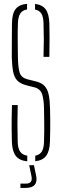

<svg xmlns="http://www.w3.org/2000/svg" viewBox="-20 -824 316 986"><path d="M120 4.5Q79.5 0.5 61 -23.5Q42.5 -47.5 41 -96.5Q40 -133.5 39.8 -161.8Q39.5 -190 40 -218.5Q40.5 -247 41.5 -284.5H71Q69.5 -237 69.5 -189.2Q69.5 -141.5 71 -94Q72 -62 83.5 -45.2Q95 -28.5 120 -24.5ZM161 4V-24.5Q184.5 -29 194.8 -46Q205 -63 206 -94Q207 -127 207.2 -151.5Q207.5 -176 207 -202.2Q206.5 -228.5 206 -266Q205.5 -310 196.8 -338.8Q188 -367.5 157 -375.5L117.5 -385.5Q85 -393.5 69 -410.2Q53 -427 47.5 -456Q42 -485 40.5 -529.5Q40 -566.5 40.8 -614Q41.5 -661.5 41.5 -704.5Q42 -753.5 59.8 -777Q77.5 -800.5 119 -804.5V-775.5Q95 -771.5 84.2 -754.8Q73.5 -738 72 -706Q70.5 -662 71 -618Q71.5 -574 72 -529.5Q73 -474 81.5 -449.2Q90 -424.5 122 -416.5L162 -406.5Q194 -399 209.5 -381.8Q225 -364.5 230.5 -336Q236 -307.5 237 -266Q238 -227 238 -201.8Q238 -176.5 237.8 -153.2Q237.5 -130 236.5 -96.5Q235 -48 217.2 -24Q199.5 0 161 4ZM203.5 -532Q205 -576 205 -619.5Q205 -663 203.5 -706Q202.5 -737.5 192.5 -754Q182.5 -770.5 160 -775V-804Q197.5 -799.5 214.8 -775.8Q232 -752 233.5 -703.5Q234.5 -674 234.5 -629.5Q234.5 -585 233.5 -532ZM85 141V119H112Q131.5 119 138.5 109.5Q145.5 100 141.5 80.5L130 24.5H154.5L166 80.5Q171.5 110 158 125.5Q144.5 141 112 141Z"/></svg>

Font: Big Shoulders Stencil Display ExtraLight
Style: Regular
Weight: 250
Designer: Patric King
Foundry: XO Type Co
Version: Version 2.001